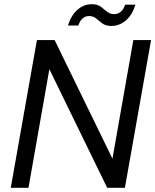

<svg xmlns="http://www.w3.org/2000/svg" viewBox="-20 -890 736 910"><path d="M31 0 155 -700H239L513 -138L612 -700H696L572 0H488L214 -562L115 0ZM302 -769Q318 -819 348 -844.5Q378 -870 415 -870Q442 -870 457.5 -858.5Q473 -847 487 -835Q501 -823 522 -823Q539 -823 552.5 -834.5Q566 -846 573 -868H622Q607 -819 576.5 -793Q546 -767 508 -767Q481 -767 465 -779Q449 -791 435.5 -802.5Q422 -814 401 -814Q385 -814 372 -803Q359 -792 351 -769Z"/></svg>

Font: DM Sans 9pt
Style: Italic
Weight: 400
Italic angle: -10°
Designer: Colophon Foundry, Jonny Pinhorn
Foundry: Colophon Foundry
Version: Version 4.004